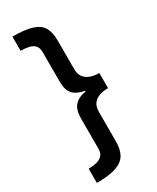

<svg xmlns="http://www.w3.org/2000/svg" viewBox="-248 -900 927 1134"><g transform="rotate(-30 215.5 -333.0)"><path d="M390 -286Q355 -286 329 -276.5Q303 -267 288 -246.5Q273 -226 273 -190V11Q273 63 254 97.5Q235 132 187 149Q139 166 53 166V69Q83 69 107.5 63Q132 57 147 41Q162 25 162 -5V-211Q162 -269 188 -298Q214 -327 265 -335V-340Q213 -349 187.5 -376Q162 -403 162 -460V-662Q162 -693 147.5 -708.5Q133 -724 108.5 -729.5Q84 -735 53 -735V-832Q140 -832 188 -816Q236 -800 254.5 -766Q273 -732 273 -677V-484Q273 -449 288.5 -428.5Q304 -408 330 -398.5Q356 -389 390 -389V-286Z"/></g></svg>

Font: Noto Sans Oriya SemiBold
Style: Regular
Weight: 600
Version: Version 2.003